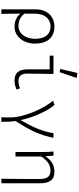

<svg xmlns="http://www.w3.org/2000/svg" viewBox="817 -1774 1166 2840"><g transform="rotate(90 1400.0 -354.0)"><path d="M118 -295V209H185C184 103 183 34 181 -72C239 -5 306 14 377 14C503 14 625 -98 625 -290C625 -465 539 -576 373 -576C236 -576 118 -482 118 -295ZM554 -289C554 -142 472 -44 369 -44C310 -44 244 -55 182 -132V-287C182 -445 272 -519 370 -519C500 -519 554 -422 554 -289Z M999 -662 1047 -653 1133 -903 1060 -917ZM1006 -176C1006 -46 1060 14 1170 14C1226 14 1265 1 1305 -17L1286 -67C1248 -51 1212 -44 1183 -44C1108 -44 1069 -83 1069 -169C1069 -292 1073 -431 1074 -562H803V-506H1006Z M1717 76C1717 132 1717 157 1714 209H1782C1782 144 1780 63 1771 -2C1920 -232 1980 -371 2018 -562H1950C1926 -398 1851 -237 1760 -82H1755C1715 -266 1626 -466 1534 -576L1469 -557C1593 -410 1717 -119 1717 76Z M2628 -350C2628 -176 2627 23 2624 209H2691V-359C2691 -504 2641 -576 2524 -576C2428 -576 2362 -542 2293 -446H2290L2283 -562H2221C2227 -504 2228 -460 2228 -415V0H2295V-383C2375 -492 2428 -517 2507 -517C2594 -517 2628 -465 2628 -350Z"/></g></svg>

Font: Kawkab Mono Light
Style: Regular
Weight: 300
Monospace: yes
Designer: Abdullah Arif
Foundry: Abdullah Arif
Version: Version 1.000;PS 000.500;hotconv 1.0.88;makeotf.lib2.5.64775